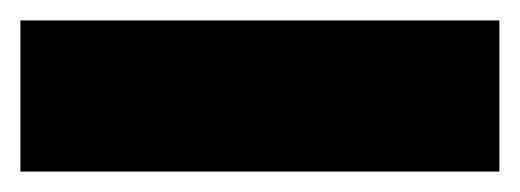

<svg xmlns="http://www.w3.org/2000/svg" viewBox="-20 33 509 188"><path d="M0 201V53H469V201Z"/></svg>

Font: Farlight84_Sys_V01
Style: Bold
Weight: 700
Designer: Monotype Design Team, Nadine Chahine and Nizar Qandah
Foundry: Monotype Imaging Inc.
Version: Version 2.004;October 31, 2024;FontCreator 14.0.0.2814 64-bi